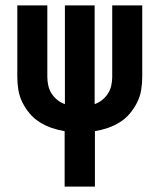

<svg xmlns="http://www.w3.org/2000/svg" viewBox="-20 -690 590 710"><path d="M219 0V-205Q194 -209 171 -217Q148 -225 127 -238Q106 -251 90 -270Q74 -289 63 -311Q52 -333 48 -357Q44 -381 44 -406V-670H155V-406Q155 -390 158.5 -374Q162 -358 170.5 -344.5Q179 -331 192 -320.5Q205 -310 220 -305V-670H330V-305Q345 -310 358 -320.5Q371 -331 379.5 -344.5Q388 -358 391.5 -374Q395 -390 395 -406V-670H506V-406Q506 -381 502 -357Q498 -333 487 -311Q476 -289 460 -270Q444 -251 423 -238Q402 -225 379 -217Q356 -209 331 -205V0Z"/></svg>

Font: Lode
Style: Bold
Weight: 700
Monospace: yes
Designer: Belleve Invis
Foundry: Belleve Invis
Version: Version 29.2.0; ttfautohint (v1.8.3)